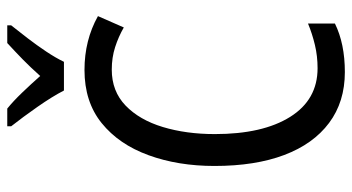

<svg xmlns="http://www.w3.org/2000/svg" viewBox="-246 -788 993 542"><g transform="rotate(-90 251.0 -517.5)"><path d="M325 -699Q264 -699 223.5 -660Q183 -621 163 -555Q143 -489 143 -408Q143 -273 191.5 -195.5Q240 -118 329 -118Q363 -118 394.5 -125.5Q426 -133 455 -145V-69Q398 -41 318 -41Q234 -41 174.5 -85.5Q115 -130 84 -212Q53 -294 53 -409Q53 -512 83.5 -595.5Q114 -679 174 -727.5Q234 -776 324 -776Q408 -776 476 -738L444 -665Q418 -680 388.5 -689.5Q359 -699 325 -699ZM266 -834Q249 -867 220 -908.5Q191 -950 165 -983V-994H215Q236 -977 260 -952Q284 -927 307 -901Q333 -930 353.5 -950Q374 -970 400 -994H450V-983Q434 -963 414 -937Q394 -911 376 -884Q358 -857 347 -834Z"/></g></svg>

Font: Noto Sans Tamil UI Condensed
Style: Regular
Weight: 400
Width: 3
Designer: Jelle Bosma - Monotype Design Team
Foundry: Monotype Imaging Inc.
Version: Version 2.004; ttfautohint (v1.8.4.7-5d5b)